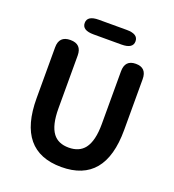

<svg xmlns="http://www.w3.org/2000/svg" viewBox="-162 -1043 1073 1183"><g transform="rotate(20 374.0 -452.0)"><path d="M87 -333V-666Q87 -741 161 -741Q235 -741 235 -666V-320Q235 -209 273 -159Q307 -114 376 -114Q445 -114 480 -159Q519 -210 519 -320V-666Q519 -741 590 -741Q661 -741 661 -666V-333Q661 14 374 14Q87 14 87 -333ZM282 -822Q207 -822 207 -870Q207 -918 282 -918H465Q540 -918 540 -870Q540 -822 465 -822Z"/></g></svg>

Font: Resource Han Rounded JP
Style: Bold
Weight: 700
Designer: Cyano Hao (round all glyphs); Ryoko NISHIZUKA 西塚涼子 (kana, bopomofo & ideographs); Paul D. Hunt (Latin, Greek & Cyrillic)
Foundry: Cyano Hao
Version: 0.990